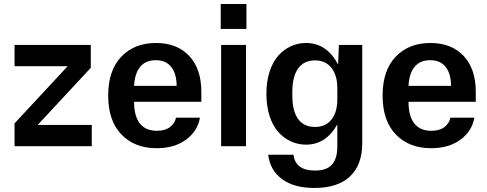

<svg xmlns="http://www.w3.org/2000/svg" viewBox="-20 -722 2405 948"><path d="M51.8 -112.8 314 -395H51.8V-500H428.2V-387.2L166 -105H433.1V0H51.8Z M752.9 9.8Q645 9.8 579.6 -57.9Q514.2 -125.5 514.2 -250Q514.2 -374.5 578.9 -442.1Q643.6 -509.8 750 -509.8Q854.5 -509.8 914.3 -445.8Q974.1 -381.8 974.1 -269V-219.2H642.1V-216.8Q642.1 -149.4 670.4 -112.8Q698.7 -76.2 754.9 -76.2Q794.9 -76.2 818.8 -94.2Q842.8 -112.3 849.1 -141.1H967.3Q955.1 -73.2 897.7 -31.7Q840.3 9.8 752.9 9.8ZM642.1 -297.9H852.1Q852.1 -356.9 825.9 -390.9Q799.8 -424.8 749 -424.8Q698.7 -424.8 671.9 -391.8Q645 -358.9 642.1 -297.9Z M1071.8 0V-500H1194.8V0ZM1069.8 -579.1H1196.8V-702.1H1069.8Z M1532.2 206.1Q1432.1 206.1 1372.8 162.6Q1313.5 119.1 1304.2 42H1429.2Q1438.5 120.1 1535.2 120.1Q1592.8 120.1 1619.1 90.8Q1645.5 61.5 1645.5 1V-107.9Q1589.4 -7.8 1491.2 -7.8Q1451.7 -7.8 1416.7 -23.7Q1381.8 -39.6 1354.5 -69.8Q1327.1 -100.1 1311.3 -148.7Q1295.4 -197.3 1295.4 -258.8Q1295.4 -320.3 1311.3 -368.9Q1327.1 -417.5 1354.5 -447.8Q1381.8 -478 1416.7 -493.9Q1451.7 -509.8 1491.2 -509.8Q1592.8 -509.8 1649.4 -403.8L1653.3 -500H1768.6V-15.1Q1768.6 91.8 1708.3 148.9Q1647.9 206.1 1532.2 206.1ZM1423.3 -251Q1423.3 -174.3 1451.7 -134.8Q1480 -95.2 1535.2 -95.2Q1587.9 -95.2 1616.7 -131.6Q1645.5 -168 1645.5 -231V-287.1Q1645.5 -350.1 1616.5 -387Q1587.4 -423.8 1535.2 -423.8Q1480.5 -423.8 1451.9 -383.8Q1423.3 -343.8 1423.3 -267.1Z M2107.9 9.8Q2000 9.8 1934.6 -57.9Q1869.1 -125.5 1869.1 -250Q1869.1 -374.5 1933.8 -442.1Q1998.5 -509.8 2105 -509.8Q2209.5 -509.8 2269.3 -445.8Q2329.1 -381.8 2329.1 -269V-219.2H1997.1V-216.8Q1997.1 -149.4 2025.4 -112.8Q2053.7 -76.2 2109.9 -76.2Q2149.9 -76.2 2173.8 -94.2Q2197.8 -112.3 2204.1 -141.1H2322.3Q2310.1 -73.2 2252.7 -31.7Q2195.3 9.8 2107.9 9.8ZM1997.1 -297.9H2207Q2207 -356.9 2180.9 -390.9Q2154.8 -424.8 2104 -424.8Q2053.7 -424.8 2026.9 -391.8Q2000 -358.9 1997.1 -297.9Z"/></svg>

Font: TASA Orbiter Text SemiBold
Style: Regular
Weight: 600
Designer: Weizhong Zhang
Version: Version 1.000;Glyphs 3.1.2 (3151)